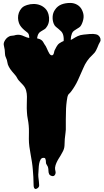

<svg xmlns="http://www.w3.org/2000/svg" viewBox="-20 -988 708 1304"><path d="M163 -331Q163 -353 157.5 -373Q152 -393 138 -409Q130 -418 122.5 -425.5Q115 -433 108 -441Q101 -449 96 -459Q91 -469 84 -477Q72 -491 60.5 -504.5Q49 -518 40 -535Q32 -549 30 -565Q28 -581 21 -595Q14 -609 14 -621Q14 -633 12 -650Q10 -665 6.5 -678Q3 -691 9 -705Q20 -729 41 -740Q50 -745 58 -745Q66 -745 75 -747Q82 -749 88 -750.5Q94 -752 102 -752Q122 -752 142.5 -742Q163 -732 183 -729Q199 -727 216 -728Q233 -729 248 -723Q266 -716 273.5 -702Q281 -688 291 -674Q294 -669 298 -659.5Q302 -650 306.5 -640.5Q311 -631 316 -623Q321 -615 328 -613Q334 -611 338 -614Q342 -617 344 -621.5Q346 -626 347 -631.5Q348 -637 349 -641Q350 -644 351.5 -647.5Q353 -651 355 -654Q363 -671 371.5 -682.5Q380 -694 400 -704Q411 -709 418.5 -712Q426 -715 438 -715Q450 -715 456.5 -716Q463 -717 473 -723Q490 -734 507.5 -742.5Q525 -751 548 -753Q565 -755 590 -757Q615 -759 632 -755Q643 -753 651 -745Q659 -737 662 -726Q665 -713 660 -705Q655 -697 650 -686Q642 -665 633 -647Q624 -629 607 -614Q567 -578 545 -524Q528 -484 509.5 -444Q491 -404 465 -369Q457 -358 449 -351Q441 -344 438 -330Q433 -304 430.5 -277.5Q428 -251 428 -225Q428 -201 427 -176.5Q426 -152 427 -129Q428 -106 425 -86.5Q422 -67 420 -44Q419 -21 418 1Q417 23 405 44Q398 56 392 67.5Q386 79 378 90Q370 103 363 118.5Q356 134 354 150Q353 161 356.5 174Q360 187 354 198Q347 211 333 207.5Q319 204 314 195Q309 184 309 171.5Q309 159 306 148Q304 141 300.5 136.5Q297 132 294 125Q292 121 292 114Q292 107 291 100.5Q290 94 287.5 89Q285 84 278 84Q263 83 256 95Q249 107 246 123.5Q243 140 242.5 157Q242 174 241 182Q239 199 240.5 213.5Q242 228 244 244Q246 257 246 270.5Q246 284 232 292Q224 297 219 295Q214 293 211.5 287.5Q209 282 208.5 274.5Q208 267 208 261Q208 238 206.5 214Q205 190 203 166Q201 139 197 113Q193 87 188 60.5Q183 34 179.5 8Q176 -18 176 -44Q176 -68 176.5 -90.5Q177 -113 175 -135Q173 -158 168.5 -180.5Q164 -203 163 -226Q161 -252 162 -278.5Q163 -305 163 -331ZM109 -831Q103 -847 102.5 -865.5Q102 -884 108 -901Q114 -918 126 -931.5Q138 -945 156 -951Q158 -952 160 -952.5Q162 -953 164 -954Q185 -961 208.5 -961Q232 -961 252.5 -953Q273 -945 288.5 -929Q304 -913 310 -888Q315 -869 313 -848.5Q311 -828 301 -811Q292 -795 281.5 -789Q271 -783 257 -774Q245 -767 240 -756.5Q235 -746 233 -734.5Q231 -723 231 -710V-686V-666Q231 -655 229.5 -643Q228 -631 224.5 -620.5Q221 -610 214 -605Q205 -599 198 -602Q191 -605 186.5 -612Q182 -619 180 -628Q178 -637 178 -644Q178 -668 179.5 -693Q181 -718 178 -742Q176 -759 166.5 -766.5Q157 -774 146 -783Q135 -792 124.5 -804.5Q114 -817 109 -831ZM345 -827Q336 -849 337.5 -875Q339 -901 353 -921Q362 -935 373.5 -944Q385 -953 398 -958Q424 -968 457 -968Q483 -968 504.5 -955.5Q526 -943 537 -920Q550 -893 547.5 -868Q545 -843 532 -818Q526 -807 517.5 -801.5Q509 -796 500 -790.5Q491 -785 482.5 -779Q474 -773 469 -762Q461 -742 460.5 -720Q460 -698 462 -678Q462 -668 464.5 -653.5Q467 -639 467 -624Q467 -609 462 -597Q457 -585 443 -581Q429 -576 421.5 -584.5Q414 -593 411 -606Q408 -619 408 -634V-656Q408 -679 411.5 -703.5Q415 -728 409 -751Q405 -765 396.5 -774Q388 -783 378.5 -790.5Q369 -798 359.5 -806Q350 -814 345 -827Z"/></svg>

Font: Double Feature
Style: Regular
Weight: 400
Designer: David Shetterly
Foundry: David Shetterly
Version: Version 2.100 1997 initial release